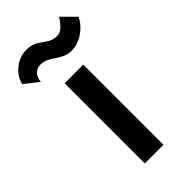

<svg xmlns="http://www.w3.org/2000/svg" viewBox="-256 -723 779 779"><g transform="rotate(-45 133.5 -333.5)"><path d="M-44 -579 16 -532C16 -548 26 -583 65 -583C114 -583 138 -533 193 -533C248 -533 295 -575 311 -611L255 -667C235 -635 216 -617 195 -617C139 -617 132 -666 66 -666C14 -666 -34 -627 -44 -579ZM80 -460V0H187V-460Z"/></g></svg>

Font: Jost Medium
Style: Regular
Weight: 500
Version: Version 3.710